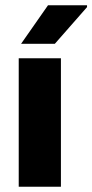

<svg xmlns="http://www.w3.org/2000/svg" viewBox="-20 -717 350 728"><path d="M211 -9H51V-496H211ZM310 -690 188 -551H60L162 -697H310Z"/></svg>

Font: Bakbak One
Style: Regular
Weight: 400
Designer: Saumya Kishore and Sanchit Sawaria
Foundry: A Good Feeling
Version: Version 1.003; ttfautohint (v1.8.3)